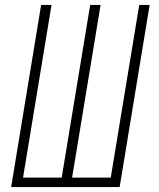

<svg xmlns="http://www.w3.org/2000/svg" viewBox="-20 -755 640 775"><path d="M25 0 146 -735H188L73 -38H229L344 -735H386L271 -38H427L542 -735H584L463 0Z"/></svg>

Font: Iosevka Extralight Extended
Style: Italic
Weight: 200
Width: 7
Italic angle: -9°
Monospace: yes
Designer: Belleve Invis
Foundry: Belleve Invis
Version: Version 32.5.0; ttfautohint (v1.8.4)